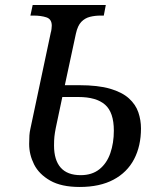

<svg xmlns="http://www.w3.org/2000/svg" viewBox="-20 -734 624 764"><path d="M297 10Q224 10 179.5 -15.5Q135 -41 115.5 -80Q96 -119 96 -161Q96 -181 97 -195Q98 -209 101 -222L182 -604Q184 -610 185 -619Q186 -628 186 -632Q186 -658 164.5 -665Q143 -672 114 -672H101L110 -714H401L393 -672H380Q358 -672 338 -667Q318 -662 303.5 -647Q289 -632 282 -600L238 -395H295Q370 -395 418 -381Q466 -367 493 -342.5Q520 -318 530.5 -287Q541 -256 541 -223Q541 -153 513.5 -100.5Q486 -48 431.5 -19Q377 10 297 10ZM301 -37Q346 -37 375.5 -60.5Q405 -84 419 -124.5Q433 -165 433 -214Q433 -287 398 -317.5Q363 -348 292 -348H228L202 -225Q198 -205 196.5 -190.5Q195 -176 195 -155Q195 -97 221.5 -67Q248 -37 301 -37Z"/></svg>

Font: Noto Serif
Style: Italic
Weight: 400
Italic angle: -12°
Designer: Monotype Design Team
Foundry: Monotype Imaging Inc.
Version: Version 2.013